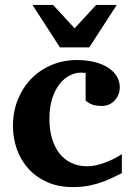

<svg xmlns="http://www.w3.org/2000/svg" viewBox="-20 -742 542 774"><path d="M471.2 -43.9Q458.5 -38.1 440.2 -28.8Q421.9 -19.5 397.7 -10.3Q373.5 -1 342.8 5.6Q312 12.2 273.9 12.2Q215.3 12.2 170.4 -7.8Q125.5 -27.8 94.7 -61.8Q64 -95.7 48.1 -140.1Q32.2 -184.6 32.2 -233.9Q32.2 -293 52.5 -342Q72.8 -391.1 107.7 -426.3Q142.6 -461.4 189.5 -480.7Q236.3 -500 290 -500Q329.6 -500 361.3 -491.9Q393.1 -483.9 415.8 -469.2Q438.5 -454.6 450.7 -434.3Q462.9 -414.1 462.9 -390.1Q462.9 -373 456.8 -359.4Q450.7 -345.7 440.9 -335.7Q431.2 -325.7 418.5 -320.3Q405.8 -314.9 392.1 -314.9Q376.5 -314.9 366 -316.9Q355.5 -318.8 348.1 -322Q340.8 -325.2 335.4 -328.9Q330.1 -332.5 325.2 -335.9V-448.2Q318.8 -448.2 315.2 -448.7Q311.5 -449.2 306.2 -449.2Q283.2 -449.2 260.5 -437.5Q237.8 -425.8 219.7 -402.6Q201.7 -379.4 190.4 -344.5Q179.2 -309.6 179.2 -263.2Q179.2 -219.2 189.7 -183.8Q200.2 -148.4 219.7 -123.5Q239.3 -98.6 267.6 -85.2Q295.9 -71.8 331.1 -71.8Q354 -71.8 377 -78.1Q399.9 -84.5 419.2 -92.8Q438.5 -101.1 452.4 -109.1Q466.3 -117.2 471.2 -121.1ZM339.8 -550.8H221.7L110.8 -722.2H193.8L280.8 -627.9L367.7 -722.2H450.7Z"/></svg>

Font: Charis SIL Eur
Style: Bold
Weight: 700
Foundry: SIL International
Version: Version 5.000